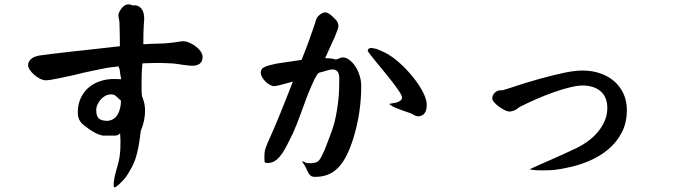

<svg xmlns="http://www.w3.org/2000/svg" viewBox="-20 -708 3040 864"><path d="M524.4 -254.9Q508.8 -269.5 501 -276.4Q493.2 -283.2 479.5 -283.2Q466.8 -283.2 455.1 -277.3Q443.4 -271.5 434.1 -261.2Q424.8 -251 418.9 -238.3Q413.1 -225.6 413.1 -212.9Q413.1 -184.6 425.3 -174.3Q437.5 -164.1 464.8 -164.1Q496.1 -168 510.3 -194.3Q524.4 -220.7 524.4 -254.9ZM613.3 -118.2Q608.4 -74.2 602.5 -44.4Q596.7 -14.6 589.4 6.8Q582 28.3 573.2 44.4Q564.5 60.5 553.7 78.1Q545.9 90.8 530.3 107.4Q514.6 124 500 133.8Q499 133.8 496.6 134.8Q494.1 135.7 493.2 133.8Q490.2 129.9 492.2 110.4Q494.1 90.8 502 62.5L509.8 35.2Q519.5 2 521.5 -36.6Q523.4 -75.2 520.5 -108.4Q512.7 -97.7 495.1 -97.7Q477.5 -97.7 460.9 -97.7H442.4Q421.9 -102.5 404.3 -112.3Q386.7 -122.1 373 -132.8Q356.4 -143.6 348.1 -152.8Q339.8 -162.1 335.9 -170.9Q332 -179.7 331.1 -187.5Q330.1 -195.3 330.1 -203.1Q330.1 -236.3 342.3 -264.2Q354.5 -292 376 -311.5Q397.5 -331.1 427.7 -341.8Q458 -352.5 493.2 -352.5Q501 -352.5 509.3 -352.1Q517.6 -351.6 525.4 -351.6L520.5 -377.9Q519.5 -398.4 512.7 -409.2L464.8 -403.3L406.2 -391.6Q380.9 -386.7 357.9 -381.3Q335 -376 312.5 -370.1L244.1 -355.5Q201.2 -346.7 187.5 -346.7Q173.8 -346.7 159.7 -354Q145.5 -361.3 133.8 -371.6Q122.1 -381.8 114.3 -393.6Q106.4 -405.3 106.4 -415Q106.4 -429.7 118.7 -441.4Q130.9 -453.1 156.2 -458Q174.8 -460.9 215.8 -465.8Q256.8 -470.7 308.6 -476.6Q360.4 -482.4 416 -488.3Q471.7 -494.1 519.5 -500Q519.5 -526.4 519 -552.2Q518.6 -578.1 517.6 -604.5Q517.6 -612.3 515.1 -623.5Q512.7 -634.8 512.7 -640.6Q514.6 -655.3 528.3 -671.9Q542 -688.5 558.6 -688.5Q562.5 -688.5 570.3 -686.5L576.2 -683.6Q578.1 -683.6 586.4 -684.1Q594.7 -684.6 604.5 -679.2Q614.3 -673.8 621.6 -660.6Q628.9 -647.5 628.9 -621.1Q627.9 -611.3 627 -594.7Q626 -581.1 625.5 -559.6Q625 -538.1 625 -508.8Q650.4 -510.7 674.8 -511.2Q699.2 -511.7 721.7 -512.7L760.7 -516.6Q795.9 -522.5 802.7 -522.5Q817.4 -522.5 833 -515.6Q848.6 -508.8 861.8 -498.5Q875 -488.3 883.3 -476.1Q891.6 -463.9 891.6 -452.1Q891.6 -412.1 843.8 -412.1Q838.9 -412.1 829.6 -413.1Q820.3 -414.1 804.7 -416L779.3 -419.9Q759.8 -422.9 740.7 -423.3Q721.7 -423.8 700.2 -424.8Q681.6 -424.8 662.6 -424.3Q643.6 -423.8 621.1 -422.9Q619.1 -407.2 618.7 -395.5Q618.2 -383.8 617.7 -373Q617.2 -362.3 617.2 -350.6Q617.2 -338.9 617.2 -324.2Q617.2 -313.5 617.2 -301.3Q617.2 -289.1 619.1 -275.4Q627 -254.9 629.9 -240.7Q632.8 -226.6 632.8 -210.9Q632.8 -164.1 613.3 -118.2Z M1900.4 -236.3Q1900.4 -187.5 1863.3 -184.6Q1857.4 -184.6 1853.5 -185.5L1842.8 -190.4Q1835 -196.3 1821.3 -200.7Q1807.6 -205.1 1792.5 -210.4Q1777.3 -215.8 1760.7 -222.7Q1744.1 -229.5 1730.5 -240.2L1765.6 -247.1Q1789.1 -254.9 1789.1 -268.6Q1789.1 -277.3 1775.9 -297.4Q1762.7 -317.4 1743.7 -341.8Q1724.6 -366.2 1704.1 -391.1Q1683.6 -416 1669.9 -432.6L1654.3 -452.1Q1634.8 -476.6 1634.8 -477.5Q1634.8 -492.2 1651.4 -492.2Q1657.2 -491.2 1666 -489.7Q1674.8 -488.3 1685.5 -483.4L1713.9 -470.7Q1747.1 -453.1 1780.3 -422.9Q1813.5 -392.6 1840.3 -358.9Q1867.2 -325.2 1883.8 -292.5Q1900.4 -259.8 1900.4 -236.3ZM1605.5 -322.3Q1605.5 -201.2 1571.3 -89.8Q1556.6 -42 1539.6 -8.3Q1522.5 25.4 1501.5 46.9Q1480.5 68.4 1455.1 78.1Q1429.7 87.9 1397.5 87.9Q1384.8 87.9 1377.9 82.5Q1371.1 77.1 1366.2 67.4Q1361.3 57.6 1355.5 44.9Q1349.6 32.2 1338.9 18.6Q1340.8 16.6 1343.8 18.6Q1346.7 20.5 1348.6 20.5Q1358.4 26.4 1368.2 26.4Q1377.9 26.4 1382.8 26.4Q1392.6 25.4 1399.9 23.4Q1407.2 21.5 1413.1 16.1Q1418.9 10.7 1424.8 0Q1430.7 -10.7 1439.5 -30.3Q1440.4 -32.2 1444.3 -42.5Q1448.2 -52.7 1453.6 -66.4Q1459 -80.1 1464.8 -96.2Q1470.7 -112.3 1475.6 -126Q1485.4 -153.3 1491.2 -184.1Q1497.1 -214.8 1501 -244.6Q1504.9 -274.4 1505.9 -302.7Q1506.8 -331.1 1506.8 -353.5Q1506.8 -377 1498.5 -386.2Q1490.2 -395.5 1477.5 -395.5Q1464.8 -395.5 1448.7 -390.1Q1432.6 -384.8 1416 -380.9Q1410.2 -378.9 1401.9 -363.8Q1393.6 -348.6 1383.3 -325.7Q1373 -302.7 1362.8 -276.4Q1352.5 -250 1343.8 -225.1Q1335 -200.2 1327.6 -181.2Q1320.3 -162.1 1317.4 -154.3L1298.8 -109.4L1273.4 -58.6Q1260.7 -33.2 1249 -16.6Q1237.3 0 1226.6 9.3Q1215.8 18.6 1205.6 22Q1195.3 25.4 1184.6 25.4Q1170.9 25.4 1170.4 19Q1169.9 12.7 1169.9 4.9Q1169.9 -2.9 1169.9 -9.3Q1169.9 -15.6 1170.9 -23.4Q1171.9 -31.2 1174.8 -40.5Q1177.7 -49.8 1183.6 -63.5Q1210 -121.1 1237.3 -188Q1264.6 -254.9 1297.9 -340.8Q1225.6 -320.3 1213.9 -320.3Q1205.1 -320.3 1194.3 -326.2Q1183.6 -332 1174.3 -341.3Q1165 -350.6 1159.2 -361.3Q1153.3 -372.1 1153.3 -380.9Q1153.3 -399.4 1171.9 -407.2Q1190.4 -415 1224.6 -421.9L1336.9 -438.5Q1347.7 -463.9 1356.4 -487.3Q1365.2 -510.7 1373 -532.2L1399.4 -608.4Q1402.3 -627.9 1417 -640.1Q1431.6 -652.3 1443.4 -652.3Q1451.2 -652.3 1460.4 -646.5Q1469.7 -640.6 1480.5 -629.9L1490.2 -620.1Q1502.9 -607.4 1502.9 -589.8Q1502.9 -585.9 1501 -580.1Q1499 -574.2 1496.6 -567.9Q1494.1 -561.5 1491.7 -555.7Q1489.3 -549.8 1488.3 -545.9L1443.4 -447.3Q1450.2 -445.3 1453.6 -445.8Q1457 -446.3 1464.8 -445.3Q1478.5 -444.3 1485.8 -441.4Q1493.2 -438.5 1505.9 -445.3Q1523.4 -454.1 1541 -445.3Q1558.6 -436.5 1573.2 -417.5Q1587.9 -398.4 1596.7 -372.6Q1605.5 -346.7 1605.5 -322.3Z M2800.8 -212.9Q2800.8 -155.3 2777.8 -111.3Q2754.9 -67.4 2716.8 -35.6Q2678.7 -3.9 2630.4 16.6Q2582 37.1 2531.2 46.9Q2512.7 50.8 2500.5 52.7Q2488.3 54.7 2476.6 56.2Q2464.8 57.6 2451.7 58.1Q2438.5 58.6 2418.9 58.6Q2404.3 58.6 2392.1 58.1Q2379.9 57.6 2363.3 53.7Q2378.9 45.9 2404.8 34.7Q2430.7 23.4 2460.4 10.3Q2490.2 -2.9 2520.5 -16.6Q2550.8 -30.3 2577.1 -43Q2642.6 -76.2 2677.7 -123.5Q2712.9 -170.9 2712.9 -221.7Q2712.9 -271.5 2682.6 -297.4Q2652.3 -323.2 2601.6 -323.2Q2580.1 -323.2 2546.9 -315.4Q2513.7 -307.6 2474.6 -293.9Q2435.5 -280.3 2395 -262.7Q2354.5 -245.1 2318.4 -226.6L2300.8 -213.9Q2284.2 -206.1 2271.5 -206.1Q2263.7 -206.1 2251 -212.4Q2238.3 -218.8 2225.6 -228Q2212.9 -237.3 2204.1 -247.1Q2195.3 -256.8 2195.3 -264.6Q2195.3 -288.1 2220.7 -299.8Q2227.5 -301.8 2232.9 -301.8Q2238.3 -301.8 2241.2 -301.8Q2259.8 -306.6 2296.9 -319.3Q2334 -332 2409.2 -353.5Q2473.6 -371.1 2520.5 -380.9Q2567.4 -390.6 2601.6 -390.6Q2644.5 -390.6 2681.2 -377.9Q2717.8 -365.2 2744.1 -342.3Q2770.5 -319.3 2785.6 -286.6Q2800.8 -253.9 2800.8 -212.9Z"/></svg>

Font: JasonHandwriting1
Style: Regular
Weight: 400
Version: Version 1.48.20